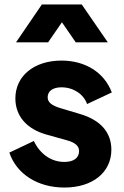

<svg xmlns="http://www.w3.org/2000/svg" viewBox="-20 -830 555 862"><path d="M269 12C396 12 480 -56 480 -158C480 -236 431 -291 340 -318L253 -344C212 -356 194 -371 194 -393C194 -421 217 -438 256 -438C309 -438 355 -408 371 -363L482 -415C448 -505 363 -558 256 -558C133 -558 49 -489 49 -388C49 -310 99 -251 188 -226L281 -200C317 -190 335 -175 335 -152C335 -121 311 -103 269 -103C210 -103 160 -138 132 -197L22 -145C54 -49 149 12 269 12ZM52 -640H196L258 -730L320 -640H464L347 -810H168Z"/></svg>

Font: Mluvka ExtraBold
Style: Regular
Weight: 800
Designer: Modified by Jiří Krblich, Original typeface by Gumpita Rahayu
Foundry: Gumpita Rahayu & Jiří Krblich
Version: Version 2.000;Glyphs 3.1.1 (3134)